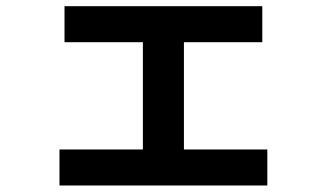

<svg xmlns="http://www.w3.org/2000/svg" viewBox="-20 -585 1040 611"><path d="M169.3 5.3V-109.3H434.7V-450.7H185.3V-565.3H814.7V-450.7H565.3V-109.3H830.7V5.3Z"/></svg>

Font: M PLUS 2 Thin
Style: Regular
Weight: 100
Designer: Coji Morishita
Foundry: UNDERFOREST DESIGN
Version: Version 1.001